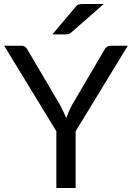

<svg xmlns="http://www.w3.org/2000/svg" viewBox="-20 -946 664 966"><path d="M360.5 0H263.5V-285.5L1 -716H86Q98.5 -716 106.2 -710.2Q114 -704.5 119.5 -694L283.5 -415.5Q301.5 -381 313 -352Q324 -381.5 341 -415.5L504.5 -694Q515.5 -716 537.5 -716H623L360.5 -285.5ZM307.5 -773H243.5L359.5 -910Q366 -920 375.2 -923Q384.5 -926 401.5 -926H502L339 -783Q332 -776.5 324.8 -774.8Q317.5 -773 307.5 -773Z"/></svg>

Font: Verano Sans
Style: Regular
Weight: 400
Designer: Lukasz Dziedzic with Adam Twardoch and Botio Nikoltchev
Foundry: tyPoland Lukasz Dziedzic
Version: Version 3.001;December 28, 2019;FontCreator 12.0.0.2547 64-b